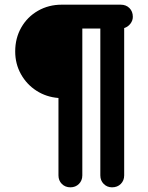

<svg xmlns="http://www.w3.org/2000/svg" viewBox="-20 -801 633 821"><path d="M281 0Q259 0 244.5 -14.5Q230 -29 230 -51V-382Q178 -386 136 -413Q94 -440 69.5 -484Q45 -528 45 -581Q45 -638 71 -683.5Q97 -729 142.5 -755Q188 -781 244 -781H496Q519 -781 533.5 -766.5Q548 -752 548 -729Q548 -713 537.5 -699.5Q527 -686 511 -681V-51Q511 -29 496.5 -14.5Q482 0 459 0Q438 0 423.5 -14.5Q409 -29 409 -51V-679H332V-51Q332 -29 317.5 -14.5Q303 0 281 0Z"/></svg>

Font: Comfortaa
Style: Bold
Weight: 700
Designer: Johan Aakerlund
Foundry: Johan Aakerlund
Version: Version 3.104; ttfautohint (v1.8.1.43-b0c9)